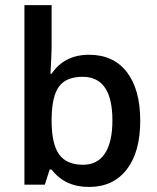

<svg xmlns="http://www.w3.org/2000/svg" viewBox="-20 -728 620 757"><path d="M423.2 -253.3Q423.2 -425.2 305.9 -425.2Q241.2 -425.2 212.8 -387Q184.5 -348.8 183.5 -259.9V-252.3Q183.5 -160.8 212.8 -119.6Q242.2 -78.4 307.4 -78.4Q364.5 -78.4 393.8 -123.1Q423.2 -167.8 423.2 -253.3ZM183.5 -437.3Q234.1 -512.1 330.9 -512.1Q427.7 -512.1 480.3 -443.6Q532.9 -375.1 532.9 -251.8Q532.9 -128.4 479.5 -59.7Q426.2 9.1 330.9 9.1Q235.6 9.1 183.5 -59.7H175.9L156.7 0H76.3V-707.8H183.5V-539.4Q183.5 -521.2 179 -437.3Z"/></svg>

Font: Khula Semibold
Style: Regular
Weight: 600
Designer: Erin McLaughlin, Steve Matteson
Version: Version 1.000;PS 1.0;hotconv 1.0.72;makeotf.lib2.5.5900; ttf